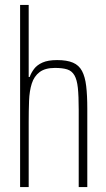

<svg xmlns="http://www.w3.org/2000/svg" viewBox="-20 -763 433 783"><path d="M62 0V-743H97V-449H101Q107 -466 119 -482Q131 -498 153.5 -508Q176 -518 213 -518Q253 -518 277.5 -507.5Q302 -497 314.5 -473.5Q327 -450 331.5 -412Q336 -374 336 -320V0H301V-315Q301 -371 297.5 -404.5Q294 -438 283.5 -456Q273 -474 254 -480Q235 -486 204 -486Q164 -486 141.5 -469Q119 -452 109.5 -422Q100 -392 98.5 -351.5Q97 -311 97 -264V0Z"/></svg>

Font: Saira ExtraCondensed Thin
Style: Regular
Weight: 250
Width: 2
Designer: Hector Gatti with collaboration of the Omnibus-Type team
Foundry: Omnibus-Type
Version: Version 1.101